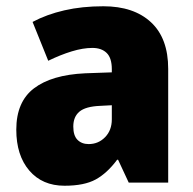

<svg xmlns="http://www.w3.org/2000/svg" viewBox="-20 -583 616 613"><path d="M310 -563Q407 -563 462 -512Q517 -461 517 -363V0H391L357 -73H354Q322 -30 285.5 -10Q249 10 186 10Q115 10 73.5 -38.5Q32 -87 32 -169Q32 -258 88.5 -301Q145 -344 252 -349L337 -352V-362Q337 -398 320.5 -414Q304 -430 275 -430Q245 -430 209 -419Q173 -408 134 -389L84 -513Q129 -537 185.5 -550Q242 -563 310 -563ZM299 -245Q253 -243 233.5 -226.5Q214 -210 214 -179Q214 -150 227.5 -136.5Q241 -123 263 -123Q294 -123 315.5 -145Q337 -167 337 -202V-247Z"/></svg>

Font: Noto Sans Lao UI SemCond Blk
Style: Regular
Weight: 900
Width: 4
Designer: Monotype Design Team
Foundry: Monotype Imaging Inc.
Version: Version 2.000; ttfautohint (v1.8.4.7-5d5b)